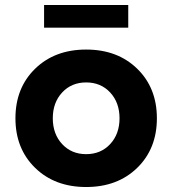

<svg xmlns="http://www.w3.org/2000/svg" viewBox="-20 -731 692 771"><path d="M610 -256Q610 -134 531 -57Q452 20 326 20Q200 20 121 -57Q42 -134 42 -256Q42 -378 121 -455Q200 -532 326 -532Q452 -532 531 -455Q610 -378 610 -256ZM460 -256Q460 -319 422.5 -359.5Q385 -400 326 -400Q267 -400 229.5 -359.5Q192 -319 192 -256Q192 -193 229.5 -152.5Q267 -112 326 -112Q385 -112 422.5 -152.5Q460 -193 460 -256ZM495 -711V-620H157V-711Z"/></svg>

Font: Metropolitano
Style: Bold
Weight: 700
Designer: Fonts by Alex Slobzheninov & Chris M. Simpson / Changes by Cristiano Sobral
Foundry: Fonts by Alex Slobzheninov & Chris M. Simpson / Changes by Cristiano Sobral
Version: Version 1.00;August 30, 2020;FontCreator 13.0.0.2681 64-bit